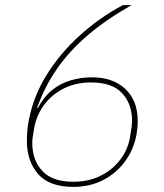

<svg xmlns="http://www.w3.org/2000/svg" viewBox="-20 -718 640 750"><path d="M267 12Q172 12 128.5 -38.5Q85 -89 85 -168Q85 -189 87 -210Q89 -231 93 -251Q111 -343 162.5 -426Q214 -509 291 -579Q368 -649 460 -698H494Q395 -642 323.5 -581Q252 -520 203.5 -450.5Q155 -381 125 -297L128 -296Q151 -340 184 -366.5Q217 -393 257 -404.5Q297 -416 339 -416Q421 -416 469.5 -370.5Q518 -325 518 -245Q518 -231 516.5 -217.5Q515 -204 513 -191Q502 -133 468 -87Q434 -41 382.5 -14.5Q331 12 267 12ZM266 -8Q325 -8 372 -31Q419 -54 449.5 -94Q480 -134 488 -183Q493 -213 494.5 -225.5Q496 -238 496 -245Q496 -312 457 -354Q418 -396 336 -396Q277 -396 230.5 -373Q184 -350 154 -310.5Q124 -271 114 -221Q109 -192 107.5 -180Q106 -168 106 -160Q106 -93 145 -50.5Q184 -8 266 -8Z"/></svg>

Font: IBM Plex Sans Thin
Style: Italic
Weight: 250
Italic angle: -11.31°
Designer: Mike Abbink, Paul van der Laan, Pieter van Rosmalen
Foundry: Bold Monday
Version: Version 3.201